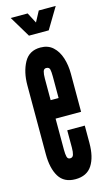

<svg xmlns="http://www.w3.org/2000/svg" viewBox="-113 -744 442 793"><g transform="rotate(-15 108.0 -348.0)"><path d="M107 8Q58.5 8 36.8 -27.5Q15 -63 15 -123.5V-418Q15 -474.5 36.8 -514.8Q58.5 -555 107 -555Q139.5 -555 160.2 -536Q181 -517 191 -485.8Q201 -454.5 201 -418V-255H92V-121Q92 -102.5 94.8 -91.8Q97.5 -81 108 -81Q119 -81 122.5 -92Q126 -103 126 -121.5V-196H201V-122Q201 -61.5 178.5 -26.8Q156 8 107 8ZM92 -334H126V-426Q126 -446.5 123.5 -456.8Q121 -467 108 -467Q98.5 -467 95.2 -456.2Q92 -445.5 92 -426ZM74.5 -614.5 20.5 -704.5H93L116.5 -659.5L140.5 -704.5H213L159 -614.5Z"/></g></svg>

Font: League Gothic Condensed
Style: Regular
Weight: 400
Width: 3
Designer: The League of Moveable Type
Version: Version 2.001